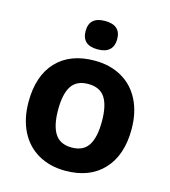

<svg xmlns="http://www.w3.org/2000/svg" viewBox="-114 -851 846 953"><g transform="rotate(15 309.5 -375.0)"><path d="M574.2 -273.9Q574.2 -140.6 503.9 -65.4Q433.6 9.8 308.1 9.8Q229.5 9.8 169.4 -24.7Q109.4 -59.1 77.1 -123.5Q44.9 -188 44.9 -273.9Q44.9 -407.7 114.7 -481.9Q184.6 -556.2 311 -556.2Q389.6 -556.2 449.7 -522Q509.8 -487.8 542 -423.8Q574.2 -359.9 574.2 -273.9ZM223.1 -395.8Q196.8 -355.5 196.8 -274.2Q196.8 -192.9 223.4 -151.4Q250 -109.9 309.8 -109.9Q369.6 -109.9 395.8 -151.1Q421.9 -192.4 421.9 -273.7Q421.9 -355 395.5 -395.5Q369.1 -436 309.3 -436Q249.5 -436 223.1 -395.8ZM308.6 -613.8Q227.5 -613.8 227.5 -686.8Q227.5 -759.8 308.6 -759.8Q389.6 -759.8 389.6 -687Q389.6 -652.3 369.4 -633.1Q349.1 -613.8 308.6 -613.8Z"/></g></svg>

Font: NotoSans-Bold
Style: Bold
Weight: 700
Designer: Monotype Design team
Foundry: Monotype Imaging Inc.
Version: Version 1.04